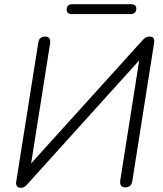

<svg xmlns="http://www.w3.org/2000/svg" viewBox="-20 -885 776 913"><path d="M79 8Q65 8 60 -0.5Q55 -9 57 -20L162 -682Q166 -711 195 -711Q223 -711 218 -677L128 -108L659 -695Q666 -702 673 -706.5Q680 -711 691 -711Q706 -711 710.5 -702.5Q715 -694 713 -682L609 -23Q604 6 576 6Q547 6 552 -28L642 -598L110 -9Q103 -1 96.5 3.5Q90 8 79 8ZM322 -818Q297 -818 297 -838Q297 -865 324 -865H602Q628 -865 628 -845Q628 -818 600 -818Z"/></svg>

Font: Nunito Light
Style: Italic
Weight: 300
Italic angle: -9°
Designer: Vernon Adams
Foundry: Vernon Adams
Version: Version 3.601; ttfautohint (v1.8.2.53-6de2)